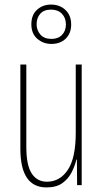

<svg xmlns="http://www.w3.org/2000/svg" viewBox="-20 -809 448 839"><path d="M337 -527V0H317L316 -112H314Q307 -83 292.5 -55Q278 -27 252 -8.5Q226 10 183 10Q69 10 69 -159V-527H95V-167Q95 -87 118.5 -51Q142 -15 185 -15Q242 -15 276.5 -67Q311 -119 311 -228V-527ZM205 -617Q169 -617 143 -639.5Q117 -662 117 -703Q117 -744 142 -766.5Q167 -789 203 -789Q241 -789 266 -765.5Q291 -742 291 -702Q291 -663 267 -640Q243 -617 205 -617ZM205 -639Q234 -639 251 -656.5Q268 -674 268 -702Q268 -731 250.5 -749Q233 -767 203 -767Q172 -767 156 -749Q140 -731 140 -703Q140 -677 156.5 -658Q173 -639 205 -639Z"/></svg>

Font: Noto Sans Gujarati UI ExtraCondensed Thin
Style: Regular
Weight: 100
Width: 2
Designer: Jelle Bosma - Monotype Design Team, Universal Thirst
Foundry: Monotype Imaging Inc.
Version: Version 2.106; ttfautohint (v1.8.4.7-5d5b)